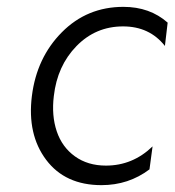

<svg xmlns="http://www.w3.org/2000/svg" viewBox="-20 -530 509 560"><path d="M276 10Q170 10 114.5 -64Q59 -138 73 -250Q87 -362 160.5 -436Q234 -510 340 -510Q417 -510 469 -464L461 -396Q416 -453 339 -453Q259 -453 203 -395.5Q147 -338 137 -250Q130 -193 145.5 -147Q161 -101 198.5 -74Q236 -47 289 -47Q367 -47 425 -103L416 -36Q355 10 276 10Z"/></svg>

Font: Orkney Light
Style: LightItalic
Weight: 300
Designer: Samuel Oakes and Alfredo Marco Pradil
Foundry: Alfredo Marco Pradil
Version: 1.0; ttfautohint (v1.5)